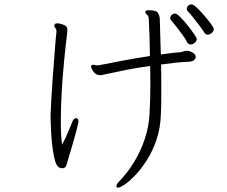

<svg xmlns="http://www.w3.org/2000/svg" viewBox="-20 -798 1040 881"><path d="M961 -665Q961 -655 952 -647Q943 -639 933 -639Q923 -639 917 -649Q912 -658 897.5 -677.5Q883 -697 867 -717Q851 -737 841 -747Q837 -751 837 -757Q837 -765 843.5 -771.5Q850 -778 859 -778Q867 -778 883.5 -762.5Q900 -747 918 -726Q936 -705 948.5 -687.5Q961 -670 961 -665ZM841 -565Q851 -564 862.5 -557.5Q874 -551 877 -543Q878 -541 878 -537Q878 -528 870 -522Q862 -516 851 -515Q822 -514 788 -510.5Q754 -507 719 -502Q720 -477 720 -452.5Q720 -428 720 -402Q720 -371 720 -338.5Q720 -306 718 -271Q716 -210 698.5 -158Q681 -106 655 -65Q629 -24 602 4.5Q575 33 553 48Q531 63 522 63Q514 63 514 56Q514 47 529 32Q565 -5 595 -54Q625 -103 644 -159.5Q663 -216 666 -273Q668 -305 669 -341.5Q670 -378 670 -417Q670 -436 669.5 -456Q669 -476 669 -495Q613 -488 560 -477.5Q507 -467 467 -458Q460 -457 453.5 -455Q447 -453 440 -453Q420 -453 409 -469Q398 -485 398 -492Q398 -498 401 -499Q407 -501 408 -501Q412 -501 416 -499.5Q420 -498 426 -498Q432 -498 436 -499Q475 -507 539 -519Q603 -531 668 -541Q667 -587 666 -629.5Q665 -672 663 -708Q662 -726 654.5 -730.5Q647 -735 647 -743V-745Q649 -751 663 -751Q698 -751 705 -738.5Q712 -726 713 -715L718 -548Q741 -551 763 -554Q785 -557 804 -558Q813 -559 821.5 -562Q830 -565 839 -565ZM883 -620Q883 -610 874 -602Q865 -594 854 -594Q844 -594 838 -605Q834 -615 820 -634.5Q806 -654 790.5 -674Q775 -694 766 -704Q761 -709 761 -715Q761 -723 768 -729.5Q775 -736 783 -736Q791 -736 807.5 -719.5Q824 -703 841.5 -681Q859 -659 871 -641Q883 -623 883 -620ZM332 -256Q340 -253 340 -240Q340 -239 339.5 -237Q339 -235 339 -233Q338 -226 332.5 -205.5Q327 -185 319.5 -158.5Q312 -132 304.5 -106.5Q297 -81 291.5 -63Q286 -45 285 -41Q282 -32 277 -29Q272 -26 267 -26Q259 -26 253 -29Q241 -33 233.5 -57.5Q226 -82 221.5 -116.5Q217 -151 215 -184.5Q213 -218 212.5 -242Q212 -266 212 -268Q213 -298 215.5 -344.5Q218 -391 222 -442.5Q226 -494 229.5 -540.5Q233 -587 235.5 -617.5Q238 -648 239 -651V-655Q239 -664 234 -669Q229 -674 229 -680Q229 -681 229.5 -682Q230 -683 230 -684Q232 -691 243 -691Q248 -691 252.5 -690Q257 -689 264 -687Q278 -683 283.5 -677.5Q289 -672 289 -660Q289 -657 289 -653.5Q289 -650 288 -645Q281 -588 274 -517Q267 -446 263 -373.5Q259 -301 259 -240Q259 -173 265 -134Q282 -166 295 -198Q308 -230 313 -242Q316 -250 321 -253Q326 -256 330 -256Z"/></svg>

Font: Moon Stars Kai T HW Light
Style: Regular
Weight: 300
Designer: GuiWonder
Version: Version 1.101